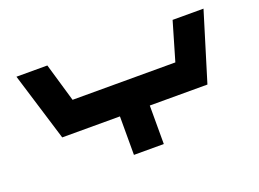

<svg xmlns="http://www.w3.org/2000/svg" viewBox="-104 -942 1594 1183"><g transform="rotate(-20 693.5 -350.0)"><path d="M1306.6 -700.2 1169.4 -252.4H791.5V0H595.7V-252.4H217.3L80.1 -700.2H282.7L356.4 -448.2H1030.3L1104 -700.2Z"/></g></svg>

Font: Donpoligrafbum
Style: Bold
Weight: 700
Designer: Sasha Pavljenko
Version: Version 1.002;Fontself Maker 3.5.8